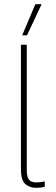

<svg xmlns="http://www.w3.org/2000/svg" viewBox="-20 -888 269 918"><path d="M86 -719 149 -868H179L109 -719ZM153 10Q120 10 100 -9Q80 -28 80 -80V-674H108V-76Q108 -42 118.5 -29Q129 -16 151 -16Q162 -16 173 -17Q184 -18 194 -21V5Q184 8 172 9Q160 10 153 10Z"/></svg>

Font: Kanit Thin
Style: Regular
Weight: 250
Designer: Katatrad Team
Foundry: CadsonDemak
Version: Version 2.000; ttfautohint (v1.8.3)